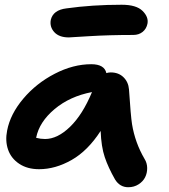

<svg xmlns="http://www.w3.org/2000/svg" viewBox="-20 -721 706 801"><path d="M267.1 -564.9Q226.6 -564.9 206.5 -586.9Q186.5 -608.9 191.9 -638.2Q201.7 -679.2 256.8 -686Q364.7 -701.2 487.8 -701.2Q548.8 -701.2 574.7 -675.5Q600.6 -649.9 595.2 -622.1Q590.8 -600.6 575 -587.9Q559.1 -575.2 536.1 -575.2Q436 -575.2 353 -570.1Q270 -564.9 267.1 -564.9ZM143.1 -15.1Q94.2 -15.1 60.3 -37.6Q26.4 -60.1 13.7 -96.7Q1 -133.3 9.8 -176.8Q22.9 -245.1 77.1 -309.3Q131.3 -373.5 208.3 -413.3Q285.2 -453.1 360.8 -453.1Q415.5 -453.1 423.8 -416Q432.6 -418.9 441.9 -418.9Q474.6 -418.9 495.1 -398.9Q515.6 -378.9 518.1 -348.1Q525.4 -237.3 530.8 -203.1Q543.5 -125.5 583 -58.1Q593.8 -41 594 -20Q594.2 1 585.4 18.6Q576.7 36.1 557.9 48.1Q539.1 60.1 515.1 60.1Q480 60.1 460 27.8Q431.6 -22 417 -65.4Q402.3 -108.9 399.9 -174.8Q346.2 -91.8 278.6 -53.5Q210.9 -15.1 143.1 -15.1ZM130.9 -147V-146Q149.4 -141.1 168 -141.1Q219.7 -141.1 272.2 -191.9Q324.7 -242.7 363.8 -336.9Q271.5 -319.3 207.8 -265.9Q144 -212.4 130.9 -147Z"/></svg>

Font: Shantell Sans Irregular Bouncy
Style: Italic
Weight: 600
Italic angle: -11.31°
Designer: Stephen Nixon, Anya Danilova, Shantell Martin
Foundry: Arrow Type
Version: Version 1.006;[9816181b4]